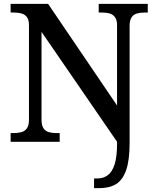

<svg xmlns="http://www.w3.org/2000/svg" viewBox="-20 -734 810 994"><path d="M467 240V190H483Q515 190 538 173Q561 156 573.5 116.5Q586 77 586 9V0L195 -569V-115Q195 -85 205 -70Q215 -55 232.5 -50Q250 -45 271 -45H289V0H35V-45H51Q74 -45 91.5 -50Q109 -55 119.5 -70Q130 -85 130 -115V-603Q130 -632 119 -646Q108 -660 90.5 -664.5Q73 -669 53 -669H35V-714H229L586 -188V-603Q586 -631 575 -645.5Q564 -660 547 -664.5Q530 -669 509 -669H491V-714H745V-669H727Q706 -669 688.5 -664Q671 -659 661 -644Q651 -629 651 -599V7Q651 96 633 147Q615 198 581 219Q547 240 495 240Z"/></svg>

Font: Noto Serif Khmer Medium
Style: Regular
Weight: 500
Version: Version 2.003